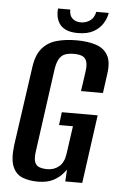

<svg xmlns="http://www.w3.org/2000/svg" viewBox="-53 -763 506 811"><g transform="rotate(5 200.0 -357.0)"><path d="M137 11Q103 11 74.5 0.5Q46 -10 32 -41.5Q18 -73 26 -136L73 -466Q80 -520 104 -548.5Q128 -577 165.5 -587.5Q203 -598 250 -598Q297 -598 331.5 -587Q366 -576 382.5 -547.5Q399 -519 391 -466L380 -386H287L299 -470Q303 -500 297 -515Q291 -530 277 -535Q263 -540 244 -540Q224 -540 208.5 -535Q193 -530 183 -515Q173 -500 168 -470L119 -115Q115 -85 120.5 -70Q126 -55 140.5 -50Q155 -45 174 -45Q203 -45 223.5 -62.5Q244 -80 249 -115L266 -235H207L214 -290H366L326 0H254L257 -50Q253 -46 250 -41.5Q247 -37 244 -34Q229 -16 203.5 -2.5Q178 11 137 11ZM252 -629Q220 -629 200.5 -638.5Q181 -648 172 -663Q163 -678 160.5 -694.5Q158 -711 160 -725H212Q211 -700 225 -687.5Q239 -675 260 -675Q282 -675 299.5 -687Q317 -699 322 -725H375Q371 -701 357 -679Q343 -657 317.5 -643Q292 -629 252 -629Z"/></g></svg>

Font: Alumni Sans Thin SemiBold
Style: Italic
Weight: 600
Italic angle: -8°
Version: Version 1.016